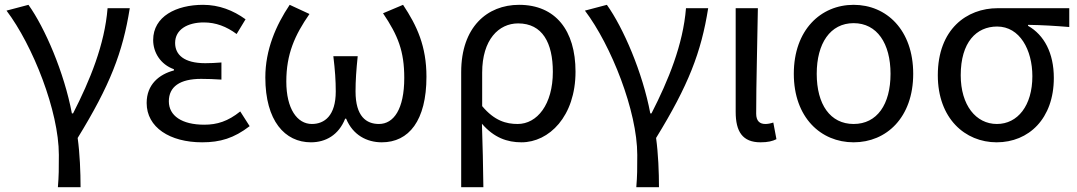

<svg xmlns="http://www.w3.org/2000/svg" viewBox="-20 -577 4467 796"><path d="M220 199H314C314 137 311 60 302 -5C436 -223 489 -360 518 -543H426C414 -392 353 -244 283 -107H278C246 -277 166 -462 98 -557L7 -533C116 -389 224 -116 224 65C224 125 224 150 220 199Z M818 13C893 13 950 -4 1015 -54L976 -115C925 -74 880 -60 827 -60C734 -60 680 -97 680 -157C680 -217 725 -250 814 -250C841 -250 867 -249 898 -247V-318C872 -316 852 -315 831 -315C743 -315 706 -350 706 -399C706 -455 758 -484 825 -484C875 -484 919 -467 961 -436L998 -497C947 -534 888 -557 822 -557C711 -557 615 -509 615 -411C615 -360 645 -310 701 -290V-285C640 -269 588 -227 588 -150C588 -49 684 13 818 13Z M1269 13C1330 13 1384 -17 1411 -85H1415C1443 -17 1501 13 1563 13C1675 13 1748 -77 1748 -259C1748 -385 1709 -470 1651 -557L1568 -522C1630 -430 1656 -365 1656 -254C1656 -124 1612 -63 1551 -63C1499 -63 1454 -94 1454 -198C1454 -243 1457 -286 1463 -344H1362C1369 -286 1372 -243 1372 -198C1372 -97 1325 -63 1273 -63C1212 -63 1167 -126 1167 -239C1167 -353 1202 -431 1263 -519L1181 -557C1124 -472 1080 -371 1080 -256C1080 -76 1161 13 1269 13Z M1892 199H1984C1983 103 1981 34 1978 -64C2028 -6 2083 13 2142 13C2256 13 2366 -94 2366 -280C2366 -451 2283 -557 2132 -557C2000 -557 1892 -465 1892 -278ZM2126 -63C2079 -63 2030 -76 1979 -137V-276C1979 -413 2048 -480 2128 -480C2229 -480 2272 -399 2272 -279C2272 -144 2207 -63 2126 -63Z M2618 199H2712C2712 137 2709 60 2700 -5C2834 -223 2887 -360 2916 -543H2824C2812 -392 2751 -244 2681 -107H2676C2644 -277 2564 -462 2496 -557L2405 -533C2514 -389 2622 -116 2622 65C2622 125 2622 150 2618 199Z M3133 13C3164 13 3183 8 3199 0L3186 -69C3174 -65 3163 -63 3153 -63C3130 -63 3115 -75 3115 -106C3115 -237 3120 -396 3122 -543H3030V-113C3030 -32 3058 13 3133 13Z M3519 13C3655 13 3766 -90 3766 -271C3766 -453 3655 -557 3519 -557C3383 -557 3271 -453 3271 -271C3271 -90 3383 13 3519 13ZM3519 -63C3422 -63 3366 -144 3366 -271C3366 -397 3422 -481 3519 -481C3616 -481 3672 -397 3672 -271C3672 -144 3616 -63 3519 -63Z M4112 13C4245 13 4349 -85 4349 -254C4349 -357 4309 -432 4242 -470V-474C4302 -473 4352 -470 4413 -465V-543H4116C3988 -543 3868 -456 3868 -265C3868 -86 3981 13 4112 13ZM4113 -63C4026 -63 3963 -141 3963 -265C3963 -402 4028 -467 4114 -467C4208 -467 4260 -370 4260 -261C4260 -139 4199 -63 4113 -63Z"/></svg>

Font: Noto Sans CJK JP Regular
Style: Regular
Weight: 400
Designer: Ryoko NISHIZUKA (kana & ideographs); Paul D. Hunt (Latin, Greek & Cyrillic); Wenlong ZHANG (bopomofo); Sandoll Communica
Foundry: Adobe Systems Incorporated
Version: Version 1.001;PS 1.001;hotconv 1.0.78;makeotf.lib2.5.61930